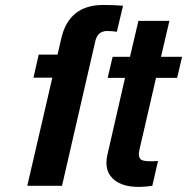

<svg xmlns="http://www.w3.org/2000/svg" viewBox="-20 -749 754 774"><path d="M230 0H90L191 -436H115L136 -529H212L227 -594Q258 -729 396 -729Q437 -729 476 -726L451 -621Q433 -624 412 -624Q373 -624 364 -582ZM414 -435 434 -520H504L538 -665H663L629 -520H714L694 -435H609L542 -145Q535 -113 550.5 -104.5Q566 -96 617 -100L594 0Q494 15 445.5 -20Q397 -55 413 -125L484 -435Z"/></svg>

Font: Miedinger
Style: Bold-Italic
Weight: 700
Italic angle: -13°
Version: Version 001.000